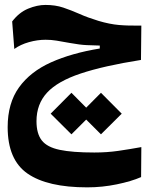

<svg xmlns="http://www.w3.org/2000/svg" viewBox="-20 -453 626 794"><path d="M340.8 321.8Q176.3 321.8 94 264.9Q11.7 208 11.7 72.8Q11.7 -26.4 58.6 -91.6Q105.5 -156.7 190.9 -195.1Q276.4 -233.4 392.6 -252.4V-264.6Q367.2 -265.1 338.9 -266.4Q310.5 -267.6 268.1 -275.4Q236.3 -281.2 214.1 -284.9Q191.9 -288.6 168.9 -288.6Q134.8 -288.6 99.9 -278.8Q64.9 -269 39.1 -250.5L30.3 -364.3Q59.1 -401.9 96.4 -417.2Q133.8 -432.6 168 -432.6Q209 -432.6 241.7 -421.6Q274.4 -410.6 308.6 -395.5Q342.3 -380.4 387.2 -366.7Q433.1 -353 472.4 -349.6Q511.7 -346.2 564.5 -347.2L563 -205.1Q408.7 -180.7 313.5 -148.9Q218.3 -117.2 174.6 -69.8Q130.9 -22.5 130.9 48.3Q130.9 99.6 152.8 127.7Q174.8 155.8 227.1 166.7Q279.3 177.7 370.1 177.7Q422.4 177.7 469.2 170.9Q516.1 164.1 564.5 155.3L563.5 279.3Q523.4 296.9 463.1 309.3Q402.8 321.8 340.8 321.8ZM397.5 102.5 336.4 41.5 275.4 102.5 189.5 17.1 275.4 -69.3 336.4 -7.8 397.5 -69.3 483.4 17.1Z"/></svg>

Font: CaskaydiaMono NF
Style: Bold
Weight: 700
Designer: Aaron Bell
Foundry: Saja Typeworks
Version: Version 2111.001; ttfautohint (v1.8.4);Nerd Fonts 3.1.1